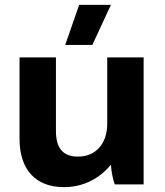

<svg xmlns="http://www.w3.org/2000/svg" viewBox="-20 -755 675 786"><path d="M358 -571 434 -735H304L247 -571ZM241 11H244C321 11 389 -25 434 -81C435 -58 442 -20 450 0H568V-520H419V-249C419 -167 372 -114 300 -114H298C237 -114 209 -150 209 -219V-520H60V-186C60 -62 125 11 241 11Z"/></svg>

Font: Fixel Display Bold
Style: Bold
Weight: 700
Designer: AlfaBravo + MacPaw
Foundry: Kyrylo Tkachov, Marchela Mozhyna, Serhii Makarenko, Maria Weinstein, Zakhar Kryvoshyya
Version: Version 1.211